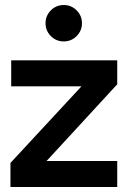

<svg xmlns="http://www.w3.org/2000/svg" viewBox="-20 -746 509 766"><path d="M21.7 0V-96L369.7 -471.3L360.3 -401.7H24.7V-505.3H447.7V-409.7L100.7 -33L108.3 -103.7H447.7V0ZM234.3 -580.7Q204.3 -580.7 183 -601.9Q161.7 -623.1 161.7 -653.7Q161.7 -683.3 182.9 -704.7Q204.1 -726 234.7 -726Q264.3 -726 285.7 -704.7Q307 -683.3 307 -653.3Q307 -623.3 285.7 -602Q264.3 -580.7 234.3 -580.7Z"/></svg>

Font: Fustat
Style: Regular
Weight: 400
Designer: Mohamed Gaber, Khaled Hosny, Laura Garcia Mut
Foundry: Kief Type Foundry, Alif Type Foundry, Hard Type Foundry
Version: Version 1.007